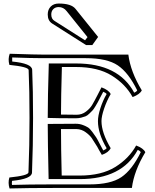

<svg xmlns="http://www.w3.org/2000/svg" viewBox="-20 -1043 877 1086"><path d="M220 -714H466Q586 -714 646.5 -673Q707 -632 756 -532Q752 -524 739 -519Q650 -684 411 -684H256Q250 -493 250 -376Q304 -374 409 -374Q425 -374 439 -377.5Q453 -381 463.5 -385Q474 -389 485.5 -400.5Q497 -412 503 -418Q509 -424 519.5 -441.5Q530 -459 533.5 -465.5Q537 -472 548.5 -494.5Q560 -517 564 -524Q579 -518 583 -511Q562 -475 548 -431.5Q534 -388 534 -358Q534 -288 583 -205Q579 -198 564 -192Q559 -200 544.5 -228.5Q530 -257 524 -266Q518 -275 503.5 -295Q489 -315 478 -322Q467 -329 448.5 -336Q430 -343 409 -343L250 -342Q250 -243 255 -30H431Q670 -30 759 -195Q772 -190 776 -182Q727 -82 666.5 -41Q606 0 486 0H275Q142 0 48 3Q46 -3 48 -20Q160 -31 161 -67Q167 -220 167 -375Q167 -533 162 -648Q161 -684 49 -695V-718Q159 -714 220 -714ZM554 -549 533 -508Q513 -469 501 -449Q489 -429 466 -411.5Q443 -394 414 -394Q356 -394 325 -395Q325 -489 330 -664H410Q534 -664 612 -615.5Q690 -567 730 -494Q771 -509 782 -532Q718 -638 706 -734H234Q185 -734 35 -739Q24 -710 33 -676Q141 -665 142 -647Q147 -532 147 -375Q147 -221 141 -68Q140 -50 33 -39Q24 -9 34 23Q128 20 321 20H726Q738 -76 802 -182Q791 -205 750 -220Q710 -147 632 -98.5Q554 -50 430 -50H329Q325 -205 325 -313H413Q441 -312 464 -295.5Q487 -279 498.5 -262.5Q510 -246 530 -213Q538 -197 556 -167Q594 -180 606 -205Q554 -293 554 -358Q554 -385 569 -429Q584 -473 606 -511Q595 -534 554 -549ZM475 -833 357 -980Q339 -1003 312 -1003Q293 -1003 281.5 -991.5Q270 -980 270 -961Q270 -936 288 -925L461 -815ZM407 -993 535 -834 502 -788H467L275 -910Q250 -926 250 -961Q250 -989 267 -1006Q284 -1023 312 -1023Q383 -1023 407 -993Z"/></svg>

Font: Jacques Francois Shadow
Style: Regular
Weight: 400
Designer: Alexei Vanyashin, Nikita Kanarev (i@xarsok.ru)
Foundry: Cyreal (www.cyreal.org)
Version: Version 1.003